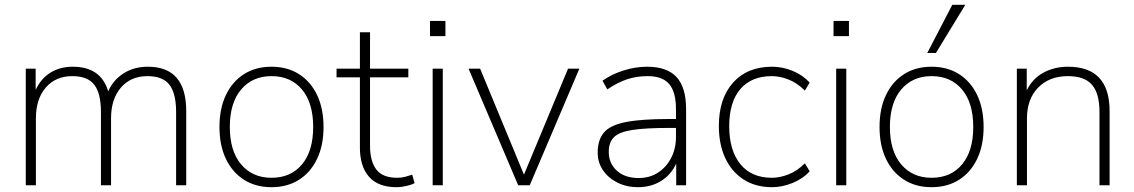

<svg xmlns="http://www.w3.org/2000/svg" viewBox="-20 -769 4709 797"><path d="M87 0V-484H128V-396Q150 -443 189.5 -467.5Q229 -492 282 -492Q399 -492 429 -390Q450 -437 493 -464.5Q536 -492 594 -492Q753 -492 753 -308V0H711V-304Q711 -381 683.5 -417Q656 -453 592 -453Q523 -453 482 -405.5Q441 -358 441 -278V0H399V-304Q399 -381 371.5 -417Q344 -453 280 -453Q211 -453 170 -405.5Q129 -358 129 -278V0Z M1107 8Q1041 8 992.5 -23Q944 -54 917.5 -110Q891 -166 891 -242Q891 -318 917.5 -374Q944 -430 992.5 -461Q1041 -492 1107 -492Q1173 -492 1221.5 -461Q1270 -430 1296.5 -374Q1323 -318 1323 -242Q1323 -166 1296.5 -110Q1270 -54 1221.5 -23Q1173 8 1107 8ZM1107 -31Q1187 -31 1233.5 -86.5Q1280 -142 1280 -242Q1280 -342 1233.5 -397.5Q1187 -453 1107 -453Q1028 -453 981 -397.5Q934 -342 934 -242Q934 -142 981 -86.5Q1028 -31 1107 -31Z M1626 8Q1550 8 1512 -35Q1474 -78 1474 -156V-448H1377V-484H1474V-635H1516V-484H1675V-448H1516V-165Q1516 -100 1542 -65.5Q1568 -31 1629 -31Q1647 -31 1663.5 -35.5Q1680 -40 1691 -44L1701 -9Q1692 -3 1669 2.5Q1646 8 1626 8Z M1765 -619V-682H1829V-619ZM1776 0V-484H1818V0Z M2131 0 1925 -484H1973L2155 -44L2338 -484H2385L2179 0Z M2628 8Q2581 8 2543 -11Q2505 -30 2483 -62.5Q2461 -95 2461 -135Q2461 -189 2487.5 -219.5Q2514 -250 2578.5 -262.5Q2643 -275 2756 -275H2786V-315Q2786 -387 2758 -420Q2730 -453 2668 -453Q2623 -453 2583.5 -440Q2544 -427 2501 -398L2481 -434Q2519 -461 2568.5 -476.5Q2618 -492 2666 -492Q2749 -492 2788.5 -449Q2828 -406 2828 -315V0H2787V-90Q2766 -44 2724.5 -18Q2683 8 2628 8ZM2631 -30Q2677 -30 2711.5 -52.5Q2746 -75 2766 -113.5Q2786 -152 2786 -201V-238H2758Q2659 -238 2604.5 -229.5Q2550 -221 2528.5 -199.5Q2507 -178 2507 -139Q2507 -91 2540.5 -60.5Q2574 -30 2631 -30Z M3185 8Q3116 8 3066.5 -24Q3017 -56 2990.5 -113Q2964 -170 2964 -246Q2964 -360 3023 -426Q3082 -492 3185 -492Q3229 -492 3271 -474.5Q3313 -457 3341 -426L3321 -393Q3289 -425 3253 -439Q3217 -453 3184 -453Q3099 -453 3053 -399Q3007 -345 3007 -245Q3007 -145 3053 -88Q3099 -31 3184 -31Q3217 -31 3253 -45Q3289 -59 3321 -91L3341 -58Q3313 -27 3270 -9.5Q3227 8 3185 8Z M3440 -619V-682H3504V-619ZM3451 0V-484H3493V0Z M3847 8Q3781 8 3732.5 -23Q3684 -54 3657.5 -110Q3631 -166 3631 -242Q3631 -318 3657.5 -374Q3684 -430 3732.5 -461Q3781 -492 3847 -492Q3913 -492 3961.5 -461Q4010 -430 4036.5 -374Q4063 -318 4063 -242Q4063 -166 4036.5 -110Q4010 -54 3961.5 -23Q3913 8 3847 8ZM3847 -31Q3927 -31 3973.5 -86.5Q4020 -142 4020 -242Q4020 -342 3973.5 -397.5Q3927 -453 3847 -453Q3768 -453 3721 -397.5Q3674 -342 3674 -242Q3674 -142 3721 -86.5Q3768 -31 3847 -31ZM3829 -549 3933 -749H3987L3865 -549Z M4201 0V-484H4242V-394Q4266 -443 4311.5 -467.5Q4357 -492 4413 -492Q4586 -492 4586 -308V0H4544V-304Q4544 -381 4513 -417Q4482 -453 4413 -453Q4336 -453 4289.5 -405.5Q4243 -358 4243 -278V0Z"/></svg>

Font: Nunito Sans ExtraLight
Style: Regular
Weight: 200
Designer: Vernon Adams
Foundry: Vernon Adams
Version: Version 3.006; ttfautohint (v1.8.3)